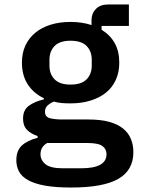

<svg xmlns="http://www.w3.org/2000/svg" viewBox="-20 -626 640 858"><path d="M576 54Q576 135 508.5 173.5Q441 212 298 212Q228 212 181 203.5Q134 195 105.5 179Q77 163 65 140.5Q53 118 53 90Q53 47 78 24Q103 1 148 -10V-18Q118 -28 100.5 -46Q83 -64 83 -96Q83 -134 108.5 -153Q134 -172 176 -182V-187Q130 -209 104 -249Q78 -289 78 -346Q78 -389 93.5 -422.5Q109 -456 137.5 -479.5Q166 -503 206 -515.5Q246 -528 295 -528Q347 -528 389 -514V-536Q389 -566 408.5 -586Q428 -606 463 -606H556V-510H434V-493Q472 -470 492.5 -433.5Q513 -397 513 -346Q513 -303 497.5 -269Q482 -235 453.5 -212Q425 -189 384.5 -176.5Q344 -164 295 -164Q275 -164 256.5 -165.5Q238 -167 221 -172Q207 -167 194 -156Q181 -145 181 -127Q181 -103 204 -97.5Q227 -92 259 -92H376Q430 -92 468 -81.5Q506 -71 530 -51.5Q554 -32 565 -5Q576 22 576 54ZM456 63Q456 40 437.5 26.5Q419 13 369 13H191Q161 30 161 63Q161 90 183.5 108Q206 126 260 126H343Q456 126 456 63ZM295 -248Q344 -248 367 -271.5Q390 -295 390 -333V-359Q390 -397 367 -420.5Q344 -444 295 -444Q247 -444 224 -420.5Q201 -397 201 -359V-333Q201 -295 224 -271.5Q247 -248 295 -248Z"/></svg>

Font: IBM Plex Mono SmBld
Style: Regular
Weight: 600
Monospace: yes
Designer: Mike Abbink, Paul van der Laan, Pieter van Rosmalen
Foundry: Bold Monday
Version: Version 2.3